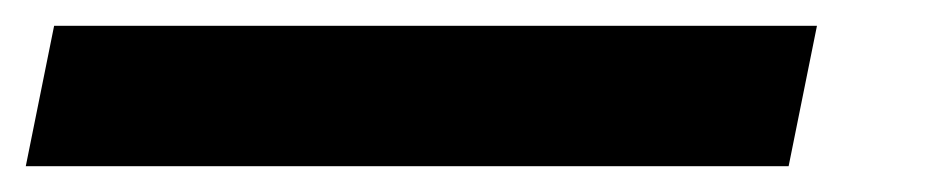

<svg xmlns="http://www.w3.org/2000/svg" viewBox="-115 75 727 149"><path d="M519 95H-73L-95 204H497Z"/></svg>

Font: Argentum Sans ExtraBold
Style: Italic
Weight: 800
Italic angle: -11.3°
Designer: Julieta Ulanovsky
Foundry: Julieta Ulanovsky
Version: Version 5.001;February 15, 2019;FontCreator 11.5.0.2425 64-b